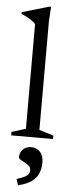

<svg xmlns="http://www.w3.org/2000/svg" viewBox="-64 -741 383 1036"><g transform="rotate(5 128.0 -223.0)"><path d="M164.5 -42.5 242 -18.5V0H15.5V-18.5L91.5 -42.5V-609Q85 -617 74.5 -625Q64 -633 49 -641.2Q34 -649.5 14.5 -657.5V-667.5L159.5 -709.5H169.5L164.5 -629.5ZM65 231.5Q104.5 220 119.2 208.5Q134 197 134 179Q134 164.5 124 155.2Q114 146 100.8 139.5Q87.5 133 77.5 126.8Q67.5 120.5 67.5 113Q67.5 87.5 84.5 70.8Q101.5 54 129.5 54Q157.5 54 176.8 74Q196 94 196 131.5Q196 162 186 188Q176 214 150 233.8Q124 253.5 75.5 265Z"/></g></svg>

Font: Newsreader 16pt
Style: Regular
Weight: 400
Designer: Hugues Gentile
Foundry: Production Type
Version: Version 1.003